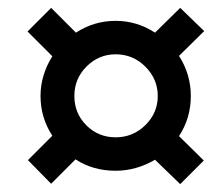

<svg xmlns="http://www.w3.org/2000/svg" viewBox="-20 -597 562 488"><path d="M498 -189 435 -251Q465 -297 465 -353Q465 -408 435 -455L499 -518L438 -577L374 -514Q328 -544 274 -544Q219 -544 173 -514L110 -577L50 -517L113 -454Q83 -406 83 -353Q83 -298 113 -252L51 -190L110 -130L172 -192Q216 -163 274 -163Q326 -163 374 -191L438 -129ZM169 -353Q169 -397 200 -428Q231 -459 274 -459Q318 -459 349.5 -427.5Q381 -396 381 -353Q381 -310 349.5 -279Q318 -248 274 -248Q230 -248 199.5 -278.5Q169 -309 169 -353Z"/></svg>

Font: Noto Sans UI SemiCondensed
Style: Bold Italic
Weight: 700
Width: 4
Designer: Monotype Design Team
Foundry: Monotype Imaging Inc.
Version: 1.001